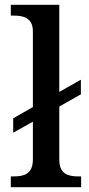

<svg xmlns="http://www.w3.org/2000/svg" viewBox="-20 -780 372 800"><path d="M25 0H318V-45H306C265 -45 227 -54 227 -115V-336L317 -387V-448L227 -397V-760H25V-715H38C77 -715 117 -706 117 -649V-334L35 -287V-227L117 -273V-115C117 -54 78 -45 38 -45H25Z"/></svg>

Font: Noto Serif Medium
Style: Regular
Weight: 500
Designer: Monotype Design Team
Foundry: Monotype Imaging Inc.
Version: Version 2.013